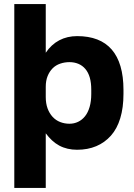

<svg xmlns="http://www.w3.org/2000/svg" viewBox="-20 -720 655 940"><path d="M50 200H204V-67.3Q218 -48.3 234.4 -33Q250.8 -17.7 270 -7.3Q289.2 3 311.2 8.1Q333.2 13.2 357.2 13.2Q409.5 13.2 451.1 -4.3Q492.7 -21.8 522.9 -55.7Q553.2 -89.7 568.8 -141.2Q584.5 -192.8 584.5 -260V-280Q584.5 -345.5 570 -395.1Q555.5 -444.7 526.8 -477.7Q498 -510.7 455.8 -526.9Q413.5 -543.2 357.7 -543.2Q309.3 -543.2 270.3 -522.8Q231.3 -502.3 204 -461.8V-700H50ZM320 -114.2Q296.2 -114.2 274.8 -122.5Q253.3 -130.8 237.5 -148Q221.7 -165.2 212.8 -189.5Q204 -213.8 204 -244.8V-294.8Q204 -325 213.1 -347.5Q222.2 -370 237.6 -385.5Q253 -401 274.8 -408.4Q296.5 -415.8 320 -415.8Q343.7 -415.8 363.7 -407.5Q383.7 -399.2 397.9 -382.3Q412.2 -365.5 419.5 -340.4Q426.8 -315.3 426.8 -280V-260Q426.8 -224 418.7 -196.4Q410.7 -168.8 396.2 -150.8Q381.8 -132.8 362.2 -123.5Q342.7 -114.2 320 -114.2Z"/></svg>

Font: Golos Text VF
Style: Regular
Weight: 400
Designer: A.Korolkova, Vitaly Kuzmin
Foundry: ParaType Ltd
Version: Version 2.005